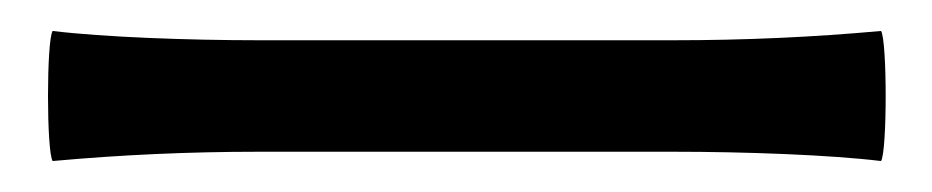

<svg xmlns="http://www.w3.org/2000/svg" viewBox="-20 49 602 124"><path d="M281 75H147C102 75 47 73 14 69C10 75 10 147 14 153C58 149 102 147 147 147H281H415C461 147 516 149 549 153C553 147 553 75 549 69C505 73 461 75 415 75H281Z"/></svg>

Font: GenSekiGothic2 TW M
Style: Regular
Weight: 500
Version: Version 2.100;PS 2.1;hotconv 16.6.51;makeotf.lib2.5.65220 DE